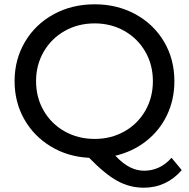

<svg xmlns="http://www.w3.org/2000/svg" viewBox="-20 -728 880 894"><path d="M47.9 -350.1Q47.9 -451.2 96.4 -533.2Q145 -615.2 230 -661.6Q314.9 -708 420.9 -708Q525.9 -708 610.8 -661.6Q695.8 -615.2 743.9 -533.7Q792 -452.1 792 -350.1Q792 -264.2 757.6 -192.1Q723.1 -120.1 660.6 -71Q598.1 -22 517.1 -2.9Q552.2 34.2 584.7 50.5Q617.2 66.9 650.9 66.9Q725.1 66.9 778.8 6.8L826.2 64Q792 104 747.1 125Q702.1 146 649.9 146Q584 146 526.6 114.5Q469.2 83 395 6.8Q295.9 2 216.6 -46.1Q137.2 -94.2 92.5 -173.6Q47.9 -252.9 47.9 -350.1ZM147.9 -350.1Q147.9 -273.9 183.6 -212.4Q219.2 -150.9 281.7 -116Q344.2 -81.1 420.9 -81.1Q497.1 -81.1 559.1 -116Q621.1 -150.9 656.5 -212.4Q691.9 -273.9 691.9 -350.1Q691.9 -426.3 656.5 -487.5Q621.1 -548.8 559.1 -584Q497.1 -619.1 420.9 -619.1Q343.8 -619.1 281.5 -584Q219.2 -548.8 183.6 -487.3Q147.9 -425.8 147.9 -350.1Z"/></svg>

Font: Montserrat Medium
Style: Regular
Weight: 500
Designer: Julieta Ulanovsky
Foundry: Julieta Ulanovsky
Version: Version 7.200